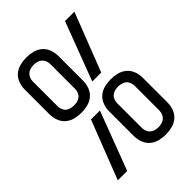

<svg xmlns="http://www.w3.org/2000/svg" viewBox="-221 -838 941 941"><g transform="rotate(-45 250.0 -367.5)"><path d="M141 -360Q119 -360 97 -365.5Q75 -371 58 -385.5Q41 -400 33 -421.5Q25 -443 25 -465V-638Q25 -660 33 -681.5Q41 -703 58 -717.5Q75 -732 97 -737.5Q119 -743 141 -743Q164 -743 186 -737.5Q208 -732 225 -717.5Q242 -703 250 -681.5Q258 -660 258 -638V-465Q258 -443 250 -421.5Q242 -400 225 -385.5Q208 -371 186 -365.5Q164 -360 141 -360ZM287 -431 402 -735H467L349 -431ZM142 -411Q153 -411 164.5 -414Q176 -417 184.5 -424Q193 -431 197.5 -442.5Q202 -454 202 -465V-638Q202 -649 197.5 -660Q193 -671 184.5 -678.5Q176 -686 164.5 -689Q153 -692 142 -692Q130 -692 118.5 -689Q107 -686 98.5 -678.5Q90 -671 85.5 -660Q81 -649 81 -638V-465Q81 -454 85.5 -442.5Q90 -431 98.5 -424Q107 -417 118.5 -414Q130 -411 142 -411ZM358 8Q336 8 314 2.5Q292 -3 275 -17.5Q258 -32 250 -53.5Q242 -75 242 -98V-270Q242 -292 250 -313.5Q258 -335 275 -349.5Q292 -364 314 -369.5Q336 -375 358 -375Q381 -375 403 -369.5Q425 -364 442 -349.5Q459 -335 467 -313.5Q475 -292 475 -270V-98Q475 -75 467 -53.5Q459 -32 442 -17.5Q425 -3 403 2.5Q381 8 358 8ZM359 -43Q370 -43 381.5 -46Q393 -49 401.5 -56.5Q410 -64 414.5 -75Q419 -86 419 -98V-270Q419 -281 414.5 -292.5Q410 -304 401.5 -311Q393 -318 381.5 -321Q370 -324 359 -324Q347 -324 335.5 -321Q324 -318 315.5 -311Q307 -304 302.5 -292.5Q298 -281 298 -270V-98Q298 -86 302.5 -75Q307 -64 315.5 -56.5Q324 -49 335.5 -46Q347 -43 359 -43ZM33 0 151 -304H213L98 0Z"/></g></svg>

Font: Iosevka Light
Style: Regular
Weight: 300
Monospace: yes
Designer: Belleve Invis
Foundry: Belleve Invis
Version: Version 32.5.0; ttfautohint (v1.8.4)